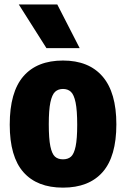

<svg xmlns="http://www.w3.org/2000/svg" viewBox="-20 -828 563 858"><path d="M23.5 -271Q23.5 -416.5 84.5 -487Q145.5 -557.5 261.5 -557.5Q377 -557.5 438.5 -486Q500 -414.5 500 -272.5Q500 -129 438.8 -59.2Q377.5 10.5 261.5 10.5Q145.5 10.5 84.5 -58.8Q23.5 -128 23.5 -271ZM325 -270.5Q325 -335 317.8 -370Q310.5 -405 296.8 -417.8Q283 -430.5 261.5 -430.5Q240 -430.5 226.2 -417.8Q212.5 -405 205.2 -370.8Q198 -336.5 198 -273Q198 -208.5 205 -174.5Q212 -140.5 225.5 -128.2Q239 -116 261.5 -116Q284 -116 297.5 -128.2Q311 -140.5 318 -174Q325 -207.5 325 -270.5ZM187.5 -613 64 -808H236L336 -613Z"/></svg>

Font: Encode Sans Condensed ExtraBold
Style: Regular
Weight: 800
Width: 3
Designer: Multiple Designers
Foundry: Impallari Type
Version: Version 2.000